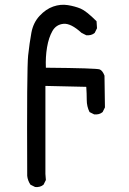

<svg xmlns="http://www.w3.org/2000/svg" viewBox="-20 -790 540 803"><path d="M127 -7.8 107.4 -17.6Q95.7 -35.2 93.8 -54.7Q91.8 -504.9 97.7 -558.1Q103.5 -611.3 111.3 -653.3Q119.1 -695.3 145.5 -723.6Q171.9 -752 202.6 -762.7Q233.4 -773.4 263.7 -768.6Q293.9 -763.7 317.4 -753.9Q340.8 -744.1 383.8 -701.2L385.7 -671.9L376 -652.3Q362.3 -640.6 340.8 -642.6L321.3 -652.3Q276.4 -693.4 245.6 -690.4Q214.8 -687.5 199.2 -660.2Q183.6 -632.8 176.8 -592.3Q169.9 -551.8 171.9 -506.8Q385.7 -504.9 397.5 -499.5Q409.2 -494.1 417 -473.6L418.9 -340.8L409.2 -321.3Q395.5 -309.6 374 -311.5L354.5 -321.3Q342.8 -344.7 342.8 -372.1Q342.8 -399.4 340.8 -426.8L169.9 -430.7V-62.5L171.9 -37.1L162.1 -17.6Q148.4 -5.9 127 -7.8Z"/></svg>

Font: NaikaiFont
Style: Regular
Weight: 400
Version: Version 1.67